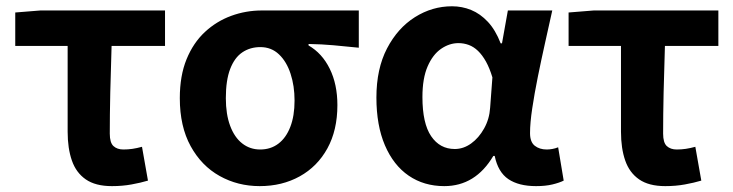

<svg xmlns="http://www.w3.org/2000/svg" viewBox="-20 -594 2395 627"><path d="M345.6 13.8Q291.8 13.8 260.1 -8.2Q228.4 -30.2 214.7 -69.9Q200.9 -109.6 200.9 -163.7V-444.1H29.8V-553.2L111.9 -559.8H518.9V-444.1H344.4Q341.8 -366.2 340.1 -291.4Q338.5 -216.7 338.5 -157.7Q338.5 -128.1 350.5 -117Q362.6 -105.8 382.9 -105.8Q398 -105.8 412.4 -107.9Q426.7 -110 443.7 -114.6L463.2 -4.2Q439.6 2.9 409.7 8.3Q379.7 13.8 345.6 13.8Z M828.1 13.8Q756.6 13.8 697.3 -19.3Q638 -52.3 602.6 -116.7Q567.2 -181.1 567.2 -273.4Q567.2 -346.7 589.2 -400.5Q611.2 -454.2 649 -489.4Q686.9 -524.6 734.9 -542.2Q782.9 -559.8 835 -559.8H1151.7V-438.2Q1105.7 -442.7 1068.9 -446.2Q1032 -449.6 987.6 -450.4V-445.6Q1031.9 -420.1 1056.8 -369.5Q1081.8 -318.8 1081.8 -250.8Q1081.8 -168.7 1049.1 -109.3Q1016.4 -50 958.8 -18.1Q901.3 13.8 828.1 13.8ZM829.6 -105.8Q863.9 -105.8 889 -124.8Q914.1 -143.7 928 -179.6Q941.9 -215.4 941.9 -265.6Q941.9 -313.5 928.9 -353.1Q916 -392.7 891.1 -416.4Q866.2 -440.2 830.1 -440.2Q796.8 -440.2 771.3 -423Q745.9 -405.9 731.7 -368.9Q717.5 -331.9 717.5 -273.4Q717.5 -220.9 731.6 -183.1Q745.7 -145.3 771 -125.6Q796.3 -105.8 829.6 -105.8Z M1430.9 13.8Q1364.6 13.8 1314.7 -20.3Q1264.9 -54.4 1237 -119.5Q1209.2 -184.6 1209.2 -275.5Q1209.2 -369.3 1243.9 -435.9Q1278.6 -502.4 1335 -538Q1391.4 -573.5 1456.1 -573.5Q1489 -573.5 1518.6 -561.4Q1548.3 -549.3 1573.2 -522.7Q1598.1 -496.1 1615 -452.4H1619.3L1638.5 -559.8H1783.5Q1772.5 -509.8 1759.9 -453.7Q1747.4 -397.7 1736.3 -342.8Q1725.2 -287.8 1718.1 -240.2Q1710.9 -192.5 1710.9 -159.3Q1710.9 -130.2 1726.4 -118Q1741.9 -105.8 1765.5 -105.8Q1773.9 -105.8 1783.6 -107.5Q1793.3 -109.2 1802.7 -113L1820.8 -4.2Q1806.6 2.9 1784.1 8.3Q1761.5 13.8 1730.5 13.8Q1674.1 13.8 1640.2 -9Q1606.4 -31.8 1595.5 -84.8H1591Q1532.6 13.8 1430.9 13.8ZM1465.1 -107.4Q1493.5 -107.4 1518.6 -125.5Q1543.7 -143.6 1560.9 -174.4Q1578.2 -205.2 1580.6 -242.3L1588 -341.3Q1578.9 -371.4 1567 -392.9Q1555 -414.3 1541.1 -427.7Q1527.1 -441.2 1510.9 -447.2Q1494.6 -453.2 1477 -453.2Q1447.5 -453.2 1420.3 -434.5Q1393.2 -415.8 1376.4 -377Q1359.5 -338.2 1359.5 -277.1Q1359.5 -191 1388 -149.2Q1416.4 -107.4 1465.1 -107.4Z M2152.6 13.8Q2098.8 13.8 2067.1 -8.2Q2035.4 -30.2 2021.7 -69.9Q2007.9 -109.6 2007.9 -163.7V-444.1H1836.8V-553.2L1918.9 -559.8H2325.9V-444.1H2151.4Q2148.8 -366.2 2147.1 -291.4Q2145.5 -216.7 2145.5 -157.7Q2145.5 -128.1 2157.5 -117Q2169.6 -105.8 2189.9 -105.8Q2205 -105.8 2219.4 -107.9Q2233.7 -110 2250.7 -114.6L2270.2 -4.2Q2246.6 2.9 2216.7 8.3Q2186.7 13.8 2152.6 13.8Z"/></svg>

Font: Noto Sans HK Thin
Style: Regular
Weight: 100
Designer: Ryoko NISHIZUKA 西塚涼子 (kana, bopomofo & ideographs); Paul D. Hunt (Latin, Greek & Cyrillic); Sandoll Communications 산돌커뮤니
Foundry: Adobe
Version: Version 2.004-H2;hotconv 1.0.118;makeotfexe 2.5.65603